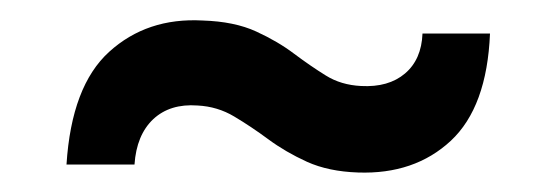

<svg xmlns="http://www.w3.org/2000/svg" viewBox="-20 -474 556 192"><path d="M338 -301.5Q308.5 -302.5 287 -312.2Q265.5 -322 248.2 -334.8Q231 -347.5 214.2 -357.5Q197.5 -367.5 177.5 -368.5Q150 -370.5 133.2 -354.8Q116.5 -339 114.5 -309.5H46.5Q51.5 -388 89.2 -422.2Q127 -456.5 182.5 -453.5Q214.5 -452.5 236.2 -442.5Q258 -432.5 274.2 -420.2Q290.5 -408 305.8 -398.5Q321 -389 341 -388Q368.5 -386.5 385 -400.5Q401.5 -414.5 402.5 -440.5H470Q467 -367 430.8 -333.2Q394.5 -299.5 338 -301.5Z"/></svg>

Font: Big Shoulders Stencil Text
Style: Bold
Weight: 700
Designer: Patric King
Foundry: XO Type Co
Version: Version 1.000